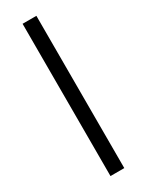

<svg xmlns="http://www.w3.org/2000/svg" viewBox="-195 -761 608 795"><g transform="rotate(-30 109.5 -364.0)"><path d="M76 -728H142V0H76Z"/></g></svg>

Font: Murecho Light
Style: Regular
Weight: 300
Designer: Neil Summerour
Foundry: Positype
Version: Version 1.010; ttfautohint (v1.8.3)